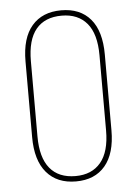

<svg xmlns="http://www.w3.org/2000/svg" viewBox="-50 -702 535 750"><g transform="rotate(-5 217.5 -327.5)"><path d="M218 8Q144 8 103 -40Q62 -88 62 -179V-476Q62 -568 103 -615.5Q144 -663 218 -663Q292 -663 332.5 -615.5Q373 -568 373 -476V-179Q373 -88 332.5 -40Q292 8 218 8ZM218 -13Q282 -13 317 -55Q352 -97 352 -180V-475Q352 -559 317 -600.5Q282 -642 218 -642Q152 -642 117.5 -600.5Q83 -559 83 -475V-180Q83 -97 117.5 -55Q152 -13 218 -13Z"/></g></svg>

Font: Sofia Sans Condensed Thin
Style: Regular
Weight: 250
Version: Version 4.100